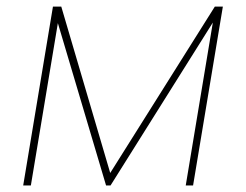

<svg xmlns="http://www.w3.org/2000/svg" viewBox="-20 -566 751 586"><path d="M316.4 -38.1 635.7 -545.9H660.2L317.4 0H303.7L141.6 -545.9H167ZM165 -545.9 74.2 0H50.8L141.6 -545.9ZM546.9 0 637.7 -545.9H660.2L569.3 0Z"/></svg>

Font: Inter Tight Thin
Style: Italic
Weight: 250
Italic angle: -9.39999°
Designer: Rasmus Andersson
Foundry: rsms
Version: Version 3.004